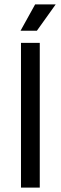

<svg xmlns="http://www.w3.org/2000/svg" viewBox="-20 -849 275 869"><path d="M160 -655V0H75V-655ZM232 -829 147 -710H73L139 -829Z"/></svg>

Font: Ropa Sans
Style: Regular
Weight: 400
Designer: Botio Nikoltchev
Foundry: Botio Nikoltchev
Version: Version 1.100